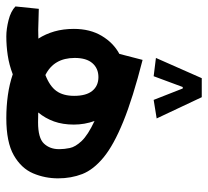

<svg xmlns="http://www.w3.org/2000/svg" viewBox="-46 -628 677 626"><g transform="rotate(90 293.0 -315.5)"><path d="M99.1 2.9Q75.2 2.9 46.1 -4.4Q17.1 -11.7 1.5 -26.9L9.3 -103Q24.4 -102.5 43 -102.1Q61 -101.1 77.6 -101.1Q92.8 -101.1 106.4 -101.6Q91.3 -125 83 -153.8Q74.7 -182.6 74.7 -217.3Q74.7 -270 97.4 -308.1Q120.1 -346.2 156.2 -365.7L175.8 -441.4Q300.3 -409.7 377 -378.4Q453.6 -347.2 493.7 -314.2Q533.7 -281.2 547.9 -244.9Q562 -208.5 562 -166Q562 -123 545.7 -84.5Q529.3 -45.9 486.8 -21.5Q444.3 2.9 365.7 2.9Q326.7 2.9 290.5 -2.2Q254.4 -7.3 222.7 -18.1Q191.9 -6.3 160.9 -1.7Q129.9 2.9 99.1 2.9ZM225.1 -124.5Q261.7 -138.7 277.3 -160.6Q293 -182.6 293 -218.3Q293 -257.8 276.6 -277.6Q260.3 -297.4 231.9 -297.4Q203.6 -297.4 186.5 -277.8Q169.4 -258.3 169.4 -220.2Q169.4 -152.3 225.1 -124.5ZM347.2 -101.1Q362.3 -100.6 379.4 -100.6Q430.7 -100.6 448.7 -119.9Q466.8 -139.2 466.8 -168.5Q466.8 -169.4 466.8 -171.4Q466.8 -186 463.1 -204.1Q459.5 -222.2 440.2 -242.7Q420.9 -263.2 375 -284.7Q386.7 -252 386.7 -217.3Q386.7 -181.2 376.5 -152.6Q366.2 -124 347.2 -101.1ZM297.4 -634.3 366.7 -487.3 306.2 -477.5 269 -572.3H264.2L229 -477.5L169.4 -484.9L235.4 -634.3Z"/></g></svg>

Font: CaskaydiaMono NF
Style: Regular
Weight: 400
Designer: Aaron Bell
Foundry: Saja Typeworks
Version: Version 2111.001; ttfautohint (v1.8.4);Nerd Fonts 3.1.1